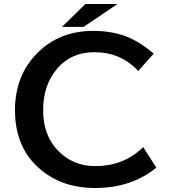

<svg xmlns="http://www.w3.org/2000/svg" viewBox="-20 -899 850 963"><path d="M408.2 -878.9H569.3L399.4 -764.2H291ZM764.2 -58.1Q639.6 43.9 456.5 43.9Q269 43.9 152.8 -77.6Q55.2 -179.7 55.2 -347.2Q55.2 -522.9 170.4 -636.2Q280.3 -744.1 448.2 -744.1Q549.8 -744.1 630.4 -709Q688 -683.6 751 -629.9L673.3 -543Q585.4 -637.2 453.1 -637.2Q337.4 -637.2 267.1 -555.2Q196.3 -473.1 196.3 -346.2Q196.3 -222.7 267.6 -147Q343.8 -65.9 457.5 -65.9Q601.1 -65.9 698.2 -161.1Z"/></svg>

Font: BIZ UDPGothic
Style: Bold
Weight: 700
Designer: TypeBank Co., Ltd.
Foundry: Morisawa Inc.
Version: Version 1.051